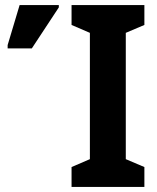

<svg xmlns="http://www.w3.org/2000/svg" viewBox="-20 -734 616 754"><path d="M547 0H261V-78L333 -109V-605L261 -636V-714H547V-636L474 -605V-109L547 -78ZM10 -544V-557L57 -714H211V-705L105 -544Z"/></svg>

Font: Noto Sans Condensed
Style: Bold
Weight: 700
Width: 3
Designer: Monotype Design Team
Foundry: Monotype Imaging Inc.
Version: Version 2.013; ttfautohint (v1.8.4.7-5d5b)